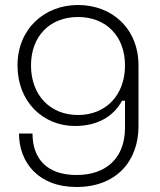

<svg xmlns="http://www.w3.org/2000/svg" viewBox="-20 -734 638 768"><path d="M50 -472C50 -327 152 -230 280 -230C386 -230 443 -283 468 -331H480V-223C480 -105 408 -34 286 -34C168 -34 110 -99 110 -200H56C56 -86 132 14 286 14C442 14 534 -86 534 -230V-472C534 -620 428 -714 292 -714C156 -714 50 -617 50 -472ZM292 -274C180 -274 104 -354 104 -472C104 -590 180 -666 292 -666C404 -666 480 -590 480 -472C480 -354 404 -274 292 -274Z"/></svg>

Font: Space Text Light
Style: Regular
Weight: 300
Designer: Florian Karsten (Space Text), Colophon Foundry (Space Mono)
Foundry: Florian Karsten
Version: Version 1.003;PS 001.003;hotconv 1.0.88;makeotf.lib2.5.64775